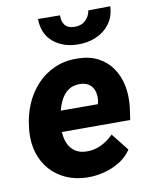

<svg xmlns="http://www.w3.org/2000/svg" viewBox="-85 -812 696 885"><g transform="rotate(-10 263.0 -369.5)"><path d="M252.9 9.8Q198.2 8.8 154.1 -10.7Q109.9 -30.3 79.6 -64.7Q49.3 -99.1 35.2 -145Q21 -190.9 24.9 -245.1L26.9 -264.2Q32.7 -320.8 54 -370.6Q75.2 -420.4 110.8 -458.7Q146.5 -497.1 195.1 -518.3Q243.7 -539.6 303.7 -538.1Q358.9 -537.1 398.7 -515.9Q438.5 -494.6 463.1 -458.5Q487.8 -422.4 497.1 -376.5Q506.3 -330.6 501 -279.3L492.2 -216.8H78.6L94.2 -314.9L358.4 -314.5L361.3 -327.6Q364.7 -352.5 358.9 -373.3Q353 -394 336.9 -406.7Q320.8 -419.4 293.5 -420.4Q261.7 -420.9 240.2 -406.7Q218.8 -392.6 205.6 -368.9Q192.4 -345.2 185.3 -317.6Q178.2 -290 174.8 -264.2L172.9 -245.6Q170.9 -220.2 174.6 -196.3Q178.2 -172.4 189.2 -153.1Q200.2 -133.8 219.5 -121.8Q238.8 -109.9 267.6 -108.9Q305.2 -107.9 337.6 -123.5Q370.1 -139.2 396 -165.5L460.4 -84Q438 -50.8 403.8 -30Q369.6 -9.3 330.3 0.5Q291 10.3 252.9 9.8ZM390.1 -748 492.7 -749Q490.2 -700.2 465.1 -667Q439.9 -633.8 400.4 -617.2Q360.8 -600.6 314.5 -601.6Q246.6 -602.5 200.9 -640.6Q155.3 -678.7 154.3 -749L257.3 -748Q256.3 -719.2 270 -701.9Q283.7 -684.6 314.5 -684.1Q345.2 -683.6 364.7 -700.9Q384.3 -718.3 390.1 -748Z"/></g></svg>

Font: Roboto ExtraBold
Style: Italic
Weight: 800
Designer: Christian Robertson
Foundry: Google
Version: Version 3.009; 2024